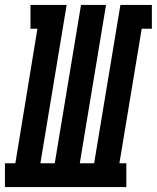

<svg xmlns="http://www.w3.org/2000/svg" viewBox="-62 -755 633 775"><path d="M-42 0V-96H0L89 -639H61V-735H207L101 -96H159L265 -735H366L260 -96H318L424 -735H551V-639H510L420 -96H448V0Z"/></svg>

Font: Iosevka Gothic
Style: Bold Italic
Weight: 700
Italic angle: -9°
Monospace: yes
Designer: Belleve Invis
Foundry: Belleve Invis
Version: Version 15.5.1; ttfautohint (v1.8.4)